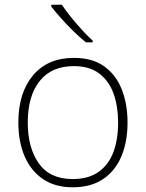

<svg xmlns="http://www.w3.org/2000/svg" viewBox="-20 -786 621 816"><path d="M522 -265Q522 -185 496.5 -123Q471 -61 419 -25.5Q367 10 289 10Q214 10 162.5 -25Q111 -60 84.5 -122Q58 -184 58 -265Q58 -392 120.5 -466Q183 -540 294 -540Q373 -540 423 -504Q473 -468 497.5 -406Q522 -344 522 -265ZM98 -265Q98 -158 145 -91.5Q192 -25 289 -25Q356 -25 399 -55.5Q442 -86 462 -140Q482 -194 482 -265Q482 -333 463 -387Q444 -441 402.5 -473Q361 -505 294 -505Q199 -505 148.5 -441.5Q98 -378 98 -265ZM243 -766Q257 -744 279.5 -716Q302 -688 327 -660.5Q352 -633 374 -613V-606H345Q319 -627 291 -654.5Q263 -682 238.5 -709.5Q214 -737 198 -758V-766Z"/></svg>

Font: Noto Sans ExtraLight
Style: Regular
Weight: 200
Designer: Monotype Design Team
Foundry: Monotype Imaging Inc.
Version: Version 2.007